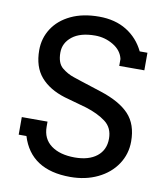

<svg xmlns="http://www.w3.org/2000/svg" viewBox="-85 -820 762 904"><g transform="rotate(10 295.5 -367.5)"><path d="M449 -539V-572Q440 -612 400 -636Q360 -660 313 -660Q242 -660 203.5 -629.5Q165 -599 165 -553Q165 -502 191.5 -480.5Q218 -459 247.5 -449.5Q277 -440 285 -437L384 -405Q477 -375 521.5 -327.5Q566 -280 566 -198Q566 -138 533.5 -89Q501 -40 443 -12Q385 16 312 16Q123 16 76 -138H39V-222H162V-198Q162 -140 204 -109Q246 -78 317 -78Q384 -78 422.5 -108.5Q461 -139 461 -193Q461 -245 424 -273Q387 -301 329 -319L222 -349Q147 -372 106 -419.5Q65 -467 65 -547Q65 -604 95 -650.5Q125 -697 181.5 -724Q238 -751 316 -751Q393 -751 448 -717Q503 -683 532 -623H569V-539Z"/></g></svg>

Font: Arvo
Style: Regular
Weight: 400
Designer: Anton Koovit (Cyrillic Expansion: Cyreal)
Foundry: Anton Koovit, Yassin Baggar
Version: Version 3.000